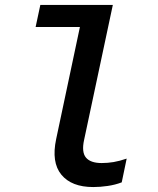

<svg xmlns="http://www.w3.org/2000/svg" viewBox="-20 -747 640 776"><path d="M357 9Q269 9 228 -41Q187 -91 207 -185L303 -638H124L143 -727H436L320 -182Q309 -132 327.5 -110Q346 -88 391 -88Q415 -88 439 -92Q463 -96 492 -106L472 -10Q446 0 415.5 4.5Q385 9 357 9Z"/></svg>

Font: Red Hat Mono Medium
Style: Italic
Weight: 500
Italic angle: -12°
Monospace: yes
Designer: Pentagram, MCKL
Foundry: Pentagram, MCKL
Version: Version 1.023; ttfautohint (v1.8.3)